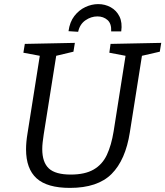

<svg xmlns="http://www.w3.org/2000/svg" viewBox="-20 -907 806 936"><path d="M519 -693 766 -698 759 -655 672 -635 613 -262Q592 -127 524 -59Q456 9 321 9Q210 9 158.5 -37.5Q107 -84 107 -179Q107 -214 114 -256L174 -635L94 -650L101 -693L345 -698L338 -655L254 -635L193 -251Q190 -231 188 -213.5Q186 -196 186 -180Q186 -116 218 -86Q250 -56 325 -56Q394 -56 436.5 -80.5Q479 -105 501 -152Q523 -199 534 -267L592 -635L513 -650ZM459 -887Q492 -887 520 -871.5Q548 -856 562.5 -826.5Q577 -797 571 -754H522Q524 -792 504 -809.5Q484 -827 455 -827Q424 -827 396.5 -808Q369 -789 361 -752L314 -755Q320 -800 342.5 -829Q365 -858 396 -872.5Q427 -887 459 -887Z"/></svg>

Font: Bitter
Style: Italic
Weight: 400
Italic angle: -9°
Designer: Sol Matas, and Bitter project Authors
Foundry: Sol Matas
Version: Version 2.001